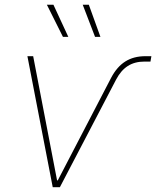

<svg xmlns="http://www.w3.org/2000/svg" viewBox="-20 -780 654 800"><path d="M199.7 0 94.2 -545.9H118.2L217.8 -28.3H220.7L442.9 -455.6Q467.3 -502 502.2 -523.9Q537.1 -545.9 585.9 -545.9H610.8L606.9 -523.4H581.5Q541.5 -523.4 512.7 -505.1Q483.9 -486.8 463.9 -448.7L229.5 0ZM376 -626.5 324.7 -760.3H350.1L398.4 -626.5ZM242.2 -626.5 175.3 -760.3H202.6L264.6 -626.5Z"/></svg>

Font: Inter Thin
Style: Italic
Weight: 250
Italic angle: -9.3988°
Designer: Rasmus Andersson
Foundry: rsms
Version: Version 4.001;git-66647c0bb